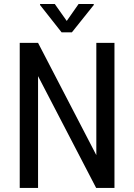

<svg xmlns="http://www.w3.org/2000/svg" viewBox="-20 -921 659 941"><path d="M541 0H451.2L166.5 -547.9V0H76.7V-710.9H166.5L452.1 -160.6V-710.9H541ZM439.5 -901.4V-896.5L332.5 -762.7H281.7L176.3 -896.5V-901.4H248.5L307.1 -818.4L365.2 -901.4Z"/></svg>

Font: RobotoCondensed-Regular
Style: Regular
Weight: 400
Designer: Google
Version: Version 2.001201; 2014